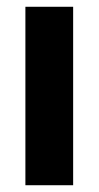

<svg xmlns="http://www.w3.org/2000/svg" viewBox="-20 -547 291 567"><path d="M55 0V-527H196V0Z"/></svg>

Font: Bricolage Grotesque 24pt SemiCondensed
Style: Bold
Weight: 700
Width: 4
Designer: Mathieu Triay
Foundry: Atelier Triay
Version: Version 1.001;gftools[0.9.33.dev8+g029e19f]